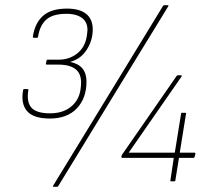

<svg xmlns="http://www.w3.org/2000/svg" viewBox="-20 -696 804 737"><path d="M171 -241Q108 -241 83.5 -270Q59 -299 69 -351Q69 -354 72 -354H85Q89 -354 89 -351Q81 -306 100 -283.5Q119 -261 172 -261Q221 -261 252 -286Q283 -311 289 -352L290 -360Q296 -406 274 -427Q252 -448 204 -448H160Q156 -448 156 -451L159 -464Q159 -467 162 -467H206Q246 -467 276 -490.5Q306 -514 313 -556L314 -564Q321 -603 299.5 -623Q278 -643 235 -643Q183 -643 158 -621Q133 -599 126 -555Q126 -551 122 -551H110Q106 -551 106 -555Q114 -608 145.5 -635.5Q177 -663 237 -663Q286 -663 311 -642.5Q336 -622 336 -583Q336 -542 313.5 -506Q291 -470 251 -459L250 -458Q281 -452 296.5 -433Q312 -414 312 -383Q312 -319 275 -280Q238 -241 171 -241ZM186 21Q181 21 185 15L398 -333L605 -672Q607 -676 611 -676H623Q625 -676 626.5 -675Q628 -674 626 -672L417 -331L205 16Q202 21 200 21ZM637 0Q633 0 634 -3L647 -90H449Q446 -90 446 -94V-95Q446 -97 447 -99Q448 -101 449 -103L657 -403Q659 -407 663 -407H675Q677 -407 677.5 -405Q678 -403 676 -401L474 -110H651L675 -259Q675 -263 677 -263H691Q696 -263 694 -259L670 -110H726Q731 -110 730 -105L727 -94Q726 -90 723 -90H667L653 -3Q653 0 649 0Z"/></svg>

Font: Sofia Sans Semi Condensed Thin
Style: Italic
Weight: 250
Italic angle: -9°
Version: Version 4.100